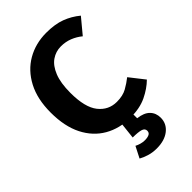

<svg xmlns="http://www.w3.org/2000/svg" viewBox="-291 -829 1197 1197"><g transform="rotate(-45 307.5 -230.0)"><path d="M367.2 -728.7Q443.6 -728.7 497.2 -708.5Q550.8 -688.2 595.4 -651.3L512.8 -551.8Q483.6 -575.9 448.2 -590Q412.8 -604.1 371.3 -604.1Q326.7 -604.1 289.7 -578.7Q252.8 -553.3 230.8 -498.7Q208.7 -444.1 208.7 -356.9Q208.7 -228.7 255.1 -170.5Q301.5 -112.3 374.4 -112.3Q427.7 -112.3 463.1 -132.3Q498.5 -152.3 528.2 -175.9L604.6 -78.5Q564.6 -39 506.2 -10.8Q447.7 17.4 365.1 17.4Q268.7 17.4 194.1 -25.4Q119.5 -68.2 77.2 -151.5Q34.9 -234.9 34.9 -356.9Q34.9 -475.9 78.7 -559Q122.6 -642.1 197.9 -685.4Q273.3 -728.7 367.2 -728.7ZM381 148.7Q381 128.2 357.4 121.3Q333.8 114.4 286.7 114.4L301 -16.4H391.3V49.2Q445.1 55.4 471.5 82.3Q497.9 109.2 497.9 150.8Q497.9 203.1 456.2 236.2Q414.4 269.2 344.6 269.2Q308.2 269.2 276.7 259.5Q245.1 249.7 224.1 237.4L262.1 163.1Q276.9 170.8 293.8 175.6Q310.8 180.5 327.7 180.5Q352.3 180.5 366.7 173.3Q381 166.2 381 148.7Z"/></g></svg>

Font: FiraCode Nerd Font Mono
Style: Bold
Weight: 700
Monospace: yes
Designer: Carrois Corporate, Edenspiekermann AG, Nikita Prokopov
Foundry: Carrois Corporate, Edenspiekermann AG, Nikita Prokopov
Version: Version 6.002;Nerd Fonts 3.3.0